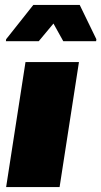

<svg xmlns="http://www.w3.org/2000/svg" viewBox="-20 -763 413 783"><path d="M4 0ZM5 0 84 -510H302L223 0ZM4 -595 5 -603 116 -743H305L373 -603L372 -595H238L198 -667L138 -595Z"/></svg>

Font: Azeri Sans Black
Style: Italic
Weight: 900
Designer: Hector Gatti & Omnibus-Type (original fonts) / Cristiano Sobral (main changes and remastering)
Foundry: Omnibus-Type
Version: Version 0.07;August 21, 2020;FontCreator 13.0.0.2681 64-bit;